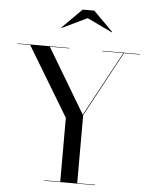

<svg xmlns="http://www.w3.org/2000/svg" viewBox="-63 -1021 831 1071"><g transform="rotate(5 353.0 -485.0)"><path d="M388 -924.5 247.5 -857 246 -859.5 356 -969.5H421L531 -859.5L529.5 -857ZM225 -2.5H315V-360L81.5 -747.5H10.5V-750H300.5V-747.5H191.5L407.5 -385.5L603 -747.5H485.5V-750H695.5V-747.5H606.5L410 -383V-2.5H510.5V0H225Z"/></g></svg>

Font: Bodoni* 72pt
Style: Regular
Weight: 400
Version: Version 2.3